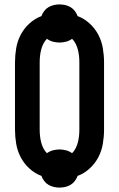

<svg xmlns="http://www.w3.org/2000/svg" viewBox="-20 -803 540 871"><path d="M250 48Q237 48 224 45Q211 42 200 35.5Q189 29 180.5 18Q172 7 168 -5Q138 -16 113.5 -38.5Q89 -61 74 -89.5Q59 -118 53.5 -150.5Q48 -183 48 -215V-520Q48 -552 53.5 -584.5Q59 -617 74 -645.5Q89 -674 113.5 -696.5Q138 -719 168 -730Q172 -742 180.5 -753Q189 -764 200 -770.5Q211 -777 224 -780Q237 -783 250 -783Q263 -783 276 -780Q289 -777 300 -770.5Q311 -764 319.5 -753Q328 -742 332 -730Q362 -719 386.5 -696.5Q411 -674 426 -645.5Q441 -617 446.5 -584.5Q452 -552 452 -520V-215Q452 -183 446.5 -150.5Q441 -118 426 -89.5Q411 -61 386.5 -38.5Q362 -16 332 -5Q328 7 319.5 18Q311 29 300 35.5Q289 42 276 45Q263 48 250 48ZM307 -108Q317 -118 323.5 -131Q330 -144 333.5 -158Q337 -172 338.5 -186.5Q340 -201 340 -215V-520Q340 -534 338.5 -548.5Q337 -563 333.5 -577Q330 -591 323.5 -604Q317 -617 307 -627Q295 -618 280 -614Q265 -610 250 -610Q235 -610 220 -614Q205 -618 193 -627Q183 -617 176.5 -604Q170 -591 166.5 -577Q163 -563 161.5 -548.5Q160 -534 160 -520V-215Q160 -201 161.5 -186.5Q163 -172 166.5 -158Q170 -144 176.5 -131Q183 -118 193 -108Q205 -117 220 -121Q235 -125 250 -125Q265 -125 280 -121Q295 -117 307 -108Z"/></svg>

Font: Iosevka SS04 Heavy
Style: Regular
Weight: 900
Monospace: yes
Designer: Belleve Invis
Foundry: Belleve Invis
Version: Version 19.0.0; ttfautohint (v1.8.4)